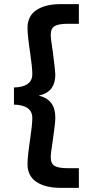

<svg xmlns="http://www.w3.org/2000/svg" viewBox="-20 -760 430 920"><path d="M269 140.1Q197.8 140.1 154.8 111.8Q111.8 83.5 111.8 25.9Q111.8 -9.3 125 -97.2Q134.8 -164.1 134.8 -194.8Q134.8 -256.3 46.9 -258.8V-340.8Q134.8 -343.3 134.8 -404.8Q134.8 -436 125 -502.9Q111.8 -590.8 111.8 -626Q111.8 -683.6 154.8 -711.9Q197.8 -740.2 269 -740.2H357.9V-646H303.2Q260.3 -646 241.7 -634.8Q223.1 -623.5 223.1 -592.8Q223.1 -575.2 232.9 -513.2Q245.1 -418 245.1 -402.8Q245.1 -362.8 227.1 -337.4Q209 -312 166 -301.8Q245.1 -283.2 245.1 -196.8Q245.1 -169.9 232.9 -86.9Q223.1 -24.9 223.1 -6.8Q223.1 23.9 241.7 34.9Q260.3 45.9 303.2 45.9H357.9V140.1Z"/></svg>

Font: Nacelle Bold
Style: Regular
Weight: 700
Designer: Sora Sagano
Foundry: Sora Sagano
Version: Version 1.000;FEAKit 1.0